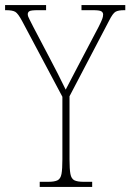

<svg xmlns="http://www.w3.org/2000/svg" viewBox="-29 -734 512 754"><path d="M127 0V-20H160Q185 -20 197 -26Q209 -32 212.5 -51Q216 -70 216 -108V-354L58 -651Q42 -681 31 -687.5Q20 -694 -5 -694H-9V-714H152V-694H120Q93 -694 86.5 -690Q80 -686 80 -678Q80 -670 87 -657.5Q94 -645 103 -626L165 -508Q182 -476 198 -444.5Q214 -413 229 -382Q237 -397 248.5 -419.5Q260 -442 277 -474L359 -630Q369 -650 372.5 -659.5Q376 -669 376 -677Q376 -685 369 -689.5Q362 -694 336 -694H291V-714H463V-694H459Q436 -694 425 -688Q414 -682 399 -652L244 -356V-108Q244 -70 247.5 -51Q251 -32 263 -26Q275 -20 300 -20H333V0Z"/></svg>

Font: Noto Serif Lao Condensed Thin
Style: Regular
Weight: 100
Width: 3
Designer: Monotype Design Team
Foundry: Monotype Imaging Inc.
Version: Version 2.003; ttfautohint (v1.8.4.7-5d5b)